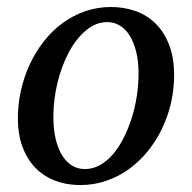

<svg xmlns="http://www.w3.org/2000/svg" viewBox="-20 -514 546 546"><path d="M374 -304.2Q374 -339.8 367.2 -367.2Q360.4 -394.5 348.6 -413.1Q336.9 -431.6 320.6 -441.4Q304.2 -451.2 285.2 -451.2Q252.4 -451.2 224.4 -427.5Q196.3 -403.8 175.8 -365.5Q155.3 -327.1 143.6 -279.1Q131.8 -231 131.8 -182.1Q131.8 -145 138.7 -117.2Q145.5 -89.4 157.7 -70.6Q169.9 -51.8 186 -42.5Q202.1 -33.2 221.2 -33.2Q244.6 -33.2 265.4 -45.2Q286.1 -57.1 303 -77.4Q319.8 -97.7 333 -124.5Q346.2 -151.4 355.5 -181.4Q364.7 -211.4 369.4 -243.2Q374 -274.9 374 -304.2ZM475.1 -299.8Q475.1 -259.3 466.1 -220.5Q457 -181.6 440.2 -147Q423.3 -112.3 399.7 -83.3Q376 -54.2 346.4 -33Q316.9 -11.7 282.2 0.2Q247.6 12.2 209 12.2Q168 12.2 134.8 -1Q101.6 -14.2 78.6 -38.8Q55.7 -63.5 43.2 -98.4Q30.8 -133.3 30.8 -176.8Q30.8 -217.3 39.6 -256.6Q48.3 -295.9 64.7 -331.1Q81.1 -366.2 104.5 -396.2Q127.9 -426.3 157.5 -448Q187 -469.7 221.9 -481.9Q256.8 -494.1 295.9 -494.1Q332 -494.1 364.5 -482.9Q397 -471.7 421.6 -447.8Q446.3 -423.8 460.7 -387.2Q475.1 -350.6 475.1 -299.8Z"/></svg>

Font: Charis SIL Viet
Style: Italic
Weight: 400
Italic angle: -11°
Foundry: SIL International
Version: Version 5.000